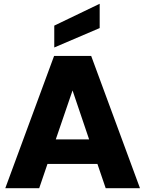

<svg xmlns="http://www.w3.org/2000/svg" viewBox="-20 -999 770 1019"><path d="M8 0ZM8 0ZM723 0H541L497 -129H232L188 0H8L267 -702H464ZM453 -259 365 -519 276 -259ZM268 -747V-863L509 -979V-850Z"/></svg>

Font: Ulagadi Sans
Style: Bold
Weight: 700
Designer: Ninad Kale (Devanagari), Jonny Pinhorn (Latin)
Foundry: Indian Type Foundry
Version: Version 3.01;March 29, 2020;FontCreator 12.0.0.2522 64-bit; 